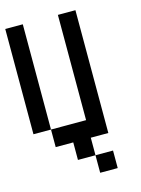

<svg xmlns="http://www.w3.org/2000/svg" viewBox="-114 -733 646 881"><g transform="rotate(-15 208.5 -292.0)"><path d="M0 -166.7V-666.7H83.3V-166.7ZM83.3 -166.7H250V-666.7H333.3V-83.3H250V0H166.7V-83.3H83.3ZM250 0H333.3V83.3H250Z"/></g></svg>

Font: Galmuri11 Condensed
Style: Regular
Weight: 400
Width: 3
Designer: Lee Minseo (quiple)
Version: Version 2.399;hotconv 1.1.1;makeotfexe 2.6.0 DEVELOPMENT